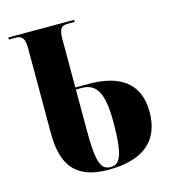

<svg xmlns="http://www.w3.org/2000/svg" viewBox="-108 -804 819 904"><g transform="rotate(-15 301.5 -352.0)"><path d="M310 10C492 10 567 -73 567 -204C567 -348 470 -405 325 -405H259V-639C259 -692 271 -704 303 -704H336V-714H15V-704H49C74 -704 92 -694 92 -644V-226C92 -78 145 10 310 10ZM324 0C276 0 259 -37 259 -195V-395H287C358 -395 390 -346 390 -202C390 -35 367 0 324 0Z"/></g></svg>

Font: Noto Serif Display ExtraCondensed Black
Style: Regular
Weight: 900
Width: 2
Designer: Monotype Design Team
Foundry: Monotype Imaging Inc.
Version: Version 2.009